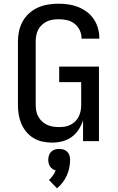

<svg xmlns="http://www.w3.org/2000/svg" viewBox="-20 -763 640 1038"><path d="M262 8Q236 8 210 2.5Q184 -3 161.5 -16.5Q139 -30 122 -50.5Q105 -71 95 -95Q85 -119 81 -144.5Q77 -170 77 -196V-539Q77 -567 83 -595Q89 -623 103 -648Q117 -673 138.5 -692Q160 -711 186 -722.5Q212 -734 240.5 -738.5Q269 -743 297 -743Q324 -743 351 -739Q378 -735 403 -725Q428 -715 450 -698.5Q472 -682 487 -659.5Q502 -637 509.5 -610.5Q517 -584 517 -557Q517 -556 517 -555.5Q517 -555 517 -554H421Q421 -554 421 -554.5Q421 -555 421 -555Q421 -578 411 -599.5Q401 -621 383 -635Q365 -649 342.5 -654Q320 -659 297 -659Q281 -659 264.5 -656.5Q248 -654 233.5 -647Q219 -640 206.5 -628.5Q194 -617 186.5 -602.5Q179 -588 176 -571.5Q173 -555 173 -539V-196Q173 -180 176 -163.5Q179 -147 187 -132.5Q195 -118 207.5 -106.5Q220 -95 235 -88Q250 -81 266.5 -78.5Q283 -76 299 -76Q315 -76 331 -78.5Q347 -81 361.5 -88.5Q376 -96 387.5 -107.5Q399 -119 406 -133.5Q413 -148 416 -164Q419 -180 419 -196V-319H300V-403H515V0H429V-113Q421 -87 405.5 -63Q390 -39 367.5 -22.5Q345 -6 317.5 1Q290 8 262 8ZM288 255 245 210Q257 199 266 186Q275 173 281 158Q272 156 264 150.5Q256 145 250.5 137Q245 129 243 119.5Q241 110 241 101Q241 89 244.5 77.5Q248 66 256.5 57.5Q265 49 276.5 45.5Q288 42 300 42Q312 42 323.5 45.5Q335 49 343.5 57.5Q352 66 355.5 77.5Q359 89 359 101Q359 123 354.5 144.5Q350 166 341 186Q332 206 318.5 223.5Q305 241 288 255Z"/></svg>

Font: Iosevka Curly Medium Extended
Style: Regular
Weight: 500
Width: 7
Monospace: yes
Designer: Belleve Invis
Foundry: Belleve Invis
Version: Version 11.1.0; ttfautohint (v1.8.3)